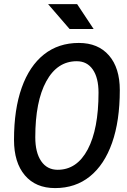

<svg xmlns="http://www.w3.org/2000/svg" viewBox="-20 -914 626 943"><path d="M250.5 9.8Q155.3 9.8 102.1 -53Q48.8 -115.7 48.8 -227.5Q48.8 -377 86.7 -483.4Q124.5 -589.8 195.8 -646.5Q267.1 -703.1 367.2 -703.1Q461.9 -703.1 515.1 -641.8Q568.4 -580.6 568.4 -471.2Q568.4 -320.3 530.5 -212.6Q492.7 -105 421.6 -47.6Q350.6 9.8 250.5 9.8ZM263.2 -80.1Q357.9 -80.1 410.9 -180.2Q463.9 -280.3 463.9 -459Q463.9 -531.7 435.8 -572.5Q407.7 -613.3 356.9 -613.3Q261.2 -613.3 207.3 -514.6Q153.3 -416 153.3 -239.7Q153.3 -164.6 182.4 -122.3Q211.4 -80.1 263.2 -80.1ZM321.8 -771.5 216.3 -893.6H358.9L439.9 -771.5Z"/></svg>

Font: CaskaydiaCove NFP
Style: Italic
Weight: 400
Italic angle: -10°
Designer: Aaron Bell
Foundry: Saja Typeworks
Version: Version 2111.001; VTT 6.35;Nerd Fonts 3.1.1